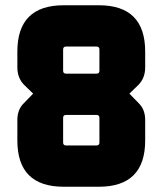

<svg xmlns="http://www.w3.org/2000/svg" viewBox="-20 -710 618 730"><path d="M46 -176V-254Q46 -294 71 -318L106 -354L71 -388Q46 -414 46 -454V-514Q46 -690 222 -690H356Q532 -690 532 -514V-454Q532 -414 507 -388L472 -354L507 -318Q532 -294 532 -254V-176Q532 0 356 0H222Q46 0 46 -176ZM220 -168Q220 -157 231 -157H347Q358 -157 358 -168V-262Q358 -273 347 -273H231Q220 -273 220 -262ZM220 -441Q220 -430 231 -430H347Q358 -430 358 -441V-522Q358 -533 347 -533H231Q220 -533 220 -522Z"/></svg>

Font: Oxanium ExtraBold
Style: Regular
Weight: 800
Designer: Severin Meyer
Version: Version 2.000